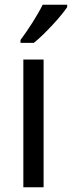

<svg xmlns="http://www.w3.org/2000/svg" viewBox="-20 -786 302 806"><path d="M262 -756V-766H159C137 -721 98 -661 66 -618V-606H122C167 -642 237 -718 262 -756ZM163 0V-536H78V0Z"/></svg>

Font: Noto Sans Lao SemiCondensed
Style: Regular
Weight: 400
Width: 4
Designer: Monotype Design Team
Foundry: Monotype Imaging Inc.
Version: Version 2.003